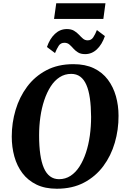

<svg xmlns="http://www.w3.org/2000/svg" viewBox="-20 -1146 772 1176"><path d="M328 10Q255.5 10 203.2 -15.5Q151 -41 117.5 -85.2Q84 -129.5 68 -187.2Q52 -245 52 -310Q52 -393.5 75.5 -472.5Q99 -551.5 146 -614.8Q193 -678 263.8 -715.5Q334.5 -753 429.5 -753Q502.5 -753 555 -727.8Q607.5 -702.5 640.8 -658Q674 -613.5 690 -556.8Q706 -500 706 -437Q706.5 -352 683.2 -272Q660 -192 612.8 -128.5Q565.5 -65 494.5 -27.5Q423.5 10 328 10ZM341.5 -48.5Q380.5 -48.5 412 -69Q443.5 -89.5 467 -126.2Q490.5 -163 506.5 -211.2Q522.5 -259.5 530.2 -315.2Q538 -371 538 -430Q537.5 -495 530.5 -544Q523.5 -593 509 -626.2Q494.5 -659.5 471.5 -676.5Q448.5 -693.5 416 -693.5Q377 -693.5 345.5 -673.2Q314 -653 290.5 -616.5Q267 -580 251 -532Q235 -484 227.2 -429Q219.5 -374 219.5 -316.5Q219.5 -250.5 226.8 -200.5Q234 -150.5 248.8 -116.8Q263.5 -83 286.8 -65.8Q310 -48.5 341.5 -48.5ZM501.5 -814.5Q474.5 -814.5 457.8 -825Q441 -835.5 429 -849.2Q417 -863 404.8 -873.5Q392.5 -884 374.5 -884Q351.5 -884 339.5 -865.5Q327.5 -847 317 -821L267.5 -858Q285 -909 316.5 -938.5Q348 -968 389.5 -968Q416 -968 433.2 -957.8Q450.5 -947.5 463 -934Q475.5 -920.5 487.8 -909.8Q500 -899 516.5 -899Q538.5 -898.5 551 -917.2Q563.5 -936 573.5 -962L622.5 -925Q605 -874 573.8 -844.2Q542.5 -814.5 501.5 -814.5ZM324.5 -1126H626L613 -1030H311Z"/></svg>

Font: Merriweather ExtraBold
Style: Italic
Weight: 800
Italic angle: -7.8°
Version: Version 2.101